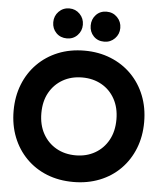

<svg xmlns="http://www.w3.org/2000/svg" viewBox="-60 -963 863 1027"><g transform="rotate(5 371.0 -449.5)"><path d="M21 -340Q21 -417 46.5 -481.5Q72 -546 119 -593.5Q166 -641 230 -667Q294 -693 372 -693Q448 -693 512.5 -667Q577 -641 624 -593.5Q671 -546 696.5 -481.5Q722 -417 722 -340Q722 -263 696.5 -198.5Q671 -134 624 -86.5Q577 -39 512.5 -13.5Q448 12 372 12Q294 12 230 -13.5Q166 -39 119 -86.5Q72 -134 46.5 -198.5Q21 -263 21 -340ZM170 -340Q170 -277 196 -230Q222 -183 267.5 -157Q313 -131 372 -131Q430 -131 475.5 -157Q521 -183 547 -230Q573 -277 573 -341Q573 -404 547 -451Q521 -498 475.5 -523.5Q430 -549 372 -549Q313 -549 267.5 -523Q222 -497 196 -450.5Q170 -404 170 -340ZM191 -830Q191 -864 214 -887.5Q237 -911 271 -911Q304 -911 327 -887.5Q350 -864 350 -830Q350 -797 327.5 -773.5Q305 -750 271 -750Q236 -750 213.5 -773Q191 -796 191 -830ZM392 -830Q392 -864 414 -887.5Q436 -911 471 -911Q505 -911 528 -887.5Q551 -864 551 -830Q551 -797 528 -773.5Q505 -750 471 -750Q436 -750 414 -773Q392 -796 392 -830Z"/></g></svg>

Font: Gabarito
Style: Bold
Weight: 700
Designer: Leandro Assis / Alvaro Franca / Felipe Casaprima
Foundry: Naipe Foundry
Version: Version 1.000